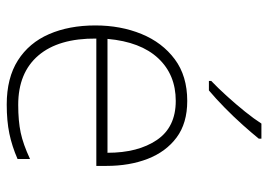

<svg xmlns="http://www.w3.org/2000/svg" viewBox="-136 -670 816 585"><g transform="rotate(90 272.5 -378.0)"><path d="M288 -540Q356 -540 399.5 -507.5Q443 -475 464.5 -419.5Q486 -364 486 -294V-263H98Q97 -148 149.5 -86.5Q202 -25 300 -25Q349 -25 384.5 -32.5Q420 -40 465 -61V-23Q426 -6 387.5 2Q349 10 299 10Q218 10 164.5 -24Q111 -58 84.5 -119Q58 -180 58 -260Q58 -337 84 -400.5Q110 -464 161 -502Q212 -540 288 -540ZM288 -505Q208 -505 158 -451.5Q108 -398 99 -297H446Q446 -390 407 -447.5Q368 -505 288 -505ZM403 -758Q386 -737 361.5 -709.5Q337 -682 309 -654.5Q281 -627 256 -606H227V-613Q248 -633 273 -660.5Q298 -688 320.5 -716Q343 -744 357 -766H403Z"/></g></svg>

Font: Noto Sans Lao Looped ExtraLight
Style: Regular
Weight: 200
Designer: Mark Frömberg, Ben Mitchell
Foundry: The Fontpad Ltd
Version: Version 1.002; ttfautohint (v1.8.4.7-5d5b)